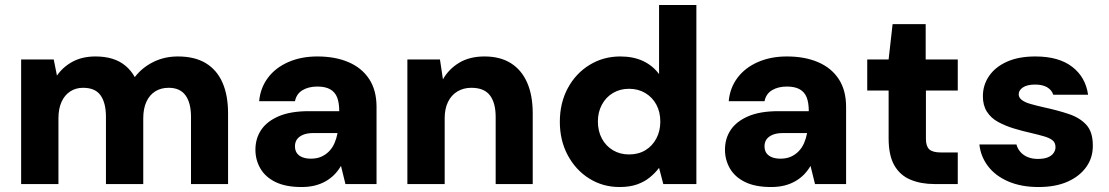

<svg xmlns="http://www.w3.org/2000/svg" viewBox="-20 -740 4460 772"><path d="M65 0V-501H196L209 -436Q233 -471 272 -492Q311 -513 364 -513Q401 -513 431 -504Q461 -495 484 -476Q507 -457 522 -430Q551 -468 596 -490.5Q641 -513 695 -513Q763 -513 807.5 -486Q852 -459 874.5 -408Q897 -357 897 -284V0H748V-270Q748 -326 726 -356.5Q704 -387 658 -387Q627 -387 604 -372.5Q581 -358 568.5 -330.5Q556 -303 556 -264V0H406V-270Q406 -326 384.5 -356.5Q363 -387 314 -387Q285 -387 262.5 -372.5Q240 -358 227.5 -330.5Q215 -303 215 -264V0Z M1192 12Q1129 12 1088 -8Q1047 -28 1027 -62.5Q1007 -97 1007 -138Q1007 -183 1030 -217.5Q1053 -252 1100.5 -272.5Q1148 -293 1222 -293H1344Q1344 -327 1335.5 -348.5Q1327 -370 1307.5 -381Q1288 -392 1256 -392Q1221 -392 1196.5 -377.5Q1172 -363 1166 -333H1022Q1027 -387 1057.5 -427.5Q1088 -468 1139.5 -490.5Q1191 -513 1256 -513Q1328 -513 1381.5 -490Q1435 -467 1464.5 -422Q1494 -377 1494 -310V0H1369L1351 -73Q1340 -54 1325 -38.5Q1310 -23 1290 -11.5Q1270 0 1246 6Q1222 12 1192 12ZM1230 -102Q1254 -102 1272 -110Q1290 -118 1303.5 -132Q1317 -146 1325 -164.5Q1333 -183 1337 -204V-205H1240Q1215 -205 1198.5 -198Q1182 -191 1174 -179.5Q1166 -168 1166 -152Q1166 -135 1174 -124Q1182 -113 1196.5 -107.5Q1211 -102 1230 -102Z M1618 0V-501H1749L1761 -421Q1784 -462 1826 -487.5Q1868 -513 1928 -513Q1991 -513 2034 -486Q2077 -459 2099.5 -408Q2122 -357 2122 -284V0H1973V-270Q1973 -326 1950 -356.5Q1927 -387 1875 -387Q1844 -387 1819.5 -372.5Q1795 -358 1781.5 -330.5Q1768 -303 1768 -265V0Z M2471 12Q2404 12 2349.5 -22Q2295 -56 2263 -115.5Q2231 -175 2231 -250Q2231 -326 2263 -385.5Q2295 -445 2350.5 -479Q2406 -513 2474 -513Q2527 -513 2566 -494.5Q2605 -476 2630 -442V-720H2780V0H2647L2630 -65Q2614 -44 2592.5 -26.5Q2571 -9 2541.5 1.5Q2512 12 2471 12ZM2509 -119Q2547 -119 2575 -136Q2603 -153 2619 -183Q2635 -213 2635 -251Q2635 -290 2619 -319.5Q2603 -349 2574.5 -366Q2546 -383 2509 -383Q2473 -383 2444.5 -366Q2416 -349 2400 -319Q2384 -289 2384 -252Q2384 -213 2400 -183Q2416 -153 2444.5 -136Q2473 -119 2509 -119Z M3080 12Q3017 12 2976 -8Q2935 -28 2915 -62.5Q2895 -97 2895 -138Q2895 -183 2918 -217.5Q2941 -252 2988.5 -272.5Q3036 -293 3110 -293H3232Q3232 -327 3223.5 -348.5Q3215 -370 3195.5 -381Q3176 -392 3144 -392Q3109 -392 3084.5 -377.5Q3060 -363 3054 -333H2910Q2915 -387 2945.5 -427.5Q2976 -468 3027.5 -490.5Q3079 -513 3144 -513Q3216 -513 3269.5 -490Q3323 -467 3352.5 -422Q3382 -377 3382 -310V0H3257L3239 -73Q3228 -54 3213 -38.5Q3198 -23 3178 -11.5Q3158 0 3134 6Q3110 12 3080 12ZM3118 -102Q3142 -102 3160 -110Q3178 -118 3191.5 -132Q3205 -146 3213 -164.5Q3221 -183 3225 -204V-205H3128Q3103 -205 3086.5 -198Q3070 -191 3062 -179.5Q3054 -168 3054 -152Q3054 -135 3062 -124Q3070 -113 3084.5 -107.5Q3099 -102 3118 -102Z M3737 0Q3683 0 3641 -17.5Q3599 -35 3576 -75Q3553 -115 3553 -184V-376H3467V-501H3553L3569 -643H3702V-501H3831V-376H3703V-182Q3703 -152 3716.5 -139.5Q3730 -127 3763 -127H3831V0Z M4156 12Q4086 12 4034 -10.5Q3982 -33 3952.5 -72Q3923 -111 3918 -159H4067Q4071 -143 4082.5 -129.5Q4094 -116 4112 -108.5Q4130 -101 4153 -101Q4178 -101 4193.5 -107.5Q4209 -114 4216.5 -125Q4224 -136 4224 -148Q4224 -166 4212.5 -175.5Q4201 -185 4179 -191.5Q4157 -198 4127 -205Q4091 -213 4056.5 -223.5Q4022 -234 3993.5 -249.5Q3965 -265 3948.5 -290.5Q3932 -316 3932 -353Q3932 -398 3957 -434.5Q3982 -471 4029 -492Q4076 -513 4143 -513Q4237 -513 4291 -471.5Q4345 -430 4355 -359H4215Q4209 -378 4190.5 -389Q4172 -400 4142 -400Q4110 -400 4093 -388.5Q4076 -377 4076 -361Q4076 -348 4088 -338.5Q4100 -329 4122 -322.5Q4144 -316 4175 -309Q4235 -296 4279 -281Q4323 -266 4348.5 -237.5Q4374 -209 4374 -156Q4375 -107 4348 -69Q4321 -31 4272.5 -9.5Q4224 12 4156 12Z"/></svg>

Font: DM Sans 17pt Black
Style: Regular
Weight: 900
Version: Version 4.004;gftools[0.9.30]